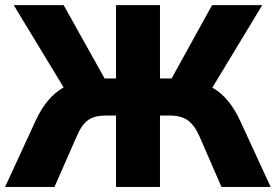

<svg xmlns="http://www.w3.org/2000/svg" viewBox="-23 -739 1090 759"><path d="M228.5 -393.6 31.2 -718.8H228.5L390.6 -428.7H435.5V-718.8H609.4V-428.7H655.3L815.4 -718.8H1013.7L816.4 -392.6Q882.8 -355.5 925.8 -262.7L1046.9 0H852.5L764.6 -202.1Q745.1 -245.1 718.8 -263.7Q692.4 -282.2 649.4 -282.2H609.4V0H435.5V-282.2H393.6Q350.6 -282.2 325.2 -264.2Q299.8 -246.1 281.2 -202.1L192.4 0H-2.9L118.2 -262.7Q161.1 -355.5 228.5 -393.6Z"/></svg>

Font: Min Sans Black
Style: Regular
Weight: 900
Designer: Jinseong-Kim, NotoSansCJK, Nunito
Foundry: Jinseong-Kim
Version: Version 1.000